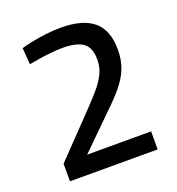

<svg xmlns="http://www.w3.org/2000/svg" viewBox="-123 -772 807 873"><g transform="rotate(-20 280.0 -335.5)"><path d="M67.6 0V-85L240.6 -264.8Q282.5 -308.1 312.3 -342.2Q342.2 -376.2 358 -408.5Q373.9 -440.7 373.9 -476.8Q373.9 -536.5 342 -559.1Q310.1 -581.7 243.5 -581.7Q217.8 -581.7 187.1 -578.6Q156.5 -575.5 127.8 -571.1Q99.1 -566.7 78.6 -562.6L72.4 -642.4Q93 -649 124.7 -655.3Q156.5 -661.6 193.6 -666.3Q230.6 -670.9 265.9 -670.9Q373.3 -670.9 425.2 -626.5Q477.2 -582.1 477.2 -489.3Q477.2 -439.5 462.1 -400Q447 -360.6 416.2 -322.7Q385.3 -284.8 335.5 -237.8L182.5 -87.2H491.9V0Z"/></g></svg>

Font: Titillium Web SemiBold
Style: Regular
Weight: 600
Designer: Mohamed Gaber, Accademia di Belle Arti di Urbino
Foundry: Kief Type Foundry, Accademia di Belle Arti di Urbino
Version: Version 3.000; ttfautohint (v1.8.4)